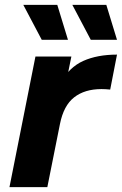

<svg xmlns="http://www.w3.org/2000/svg" viewBox="-20 -771 502 791"><path d="M19 0 126 -538H274L243 -385L229 -429Q265 -494 323 -520Q381 -546 462 -546L434 -402Q424 -403 415.5 -403.5Q407 -404 398 -404Q329 -404 285.5 -370Q242 -336 227 -260L175 0ZM354 -607 278 -751H418L462 -607ZM152 -607 76 -751H216L260 -607Z"/></svg>

Font: Montserrat Thin
Style: Bold Italic
Weight: 700
Italic angle: -11.3°
Version: Version 9.000